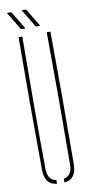

<svg xmlns="http://www.w3.org/2000/svg" viewBox="-103 -978 483 1022"><g transform="rotate(-10 138.5 -467.0)"><path d="M52.5 -85Q49.5 -442.5 52.5 -800H72.5Q71 -621 70.5 -442.8Q70 -264.5 71.5 -85Q71.5 -24.5 118.5 -16.5V4Q84.5 0 69 -21.2Q53.5 -42.5 52.5 -85ZM158.5 4V-16.5Q204.5 -24.5 204.5 -85Q207.5 -442.5 204.5 -800H224.5Q227.5 -442.5 224.5 -85Q224 -42.5 208.2 -21.2Q192.5 0 158.5 4ZM72.5 -840 13.5 -938H37.5L96.5 -840ZM152.5 -840 93.5 -938H117.5L176.5 -840Z"/></g></svg>

Font: Big Shoulders Stencil Display Thin
Style: Regular
Weight: 100
Designer: Patric King
Foundry: XO Type Co
Version: Version 1.000